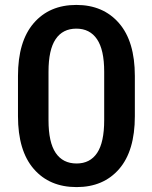

<svg xmlns="http://www.w3.org/2000/svg" viewBox="-20 -741 611 771"><path d="M287.6 10.3Q178.7 10.3 115.5 -62.7Q52.2 -135.7 52.2 -274.4V-436Q52.2 -574.7 115.2 -647.9Q178.2 -721.2 286.6 -721.2Q394.5 -721.2 458 -647.9Q521.5 -574.7 521.5 -436V-274.4Q521.5 -135.3 458.5 -62.5Q395.5 10.3 287.6 10.3ZM287.6 -84.5Q341.8 -84.5 370.1 -127Q398.4 -169.4 398.4 -258.3V-453.1Q398.4 -541 369.6 -583.5Q340.8 -626 286.6 -626Q231.9 -626 203.4 -583.7Q174.8 -541.5 174.8 -453.1V-258.3Q174.8 -169.4 203.6 -127Q232.4 -84.5 287.6 -84.5Z"/></svg>

Font: Roboto Slab Medium
Style: Regular
Weight: 500
Designer: Google
Version: Version 2.001; ttfautohint (v1.8.3)